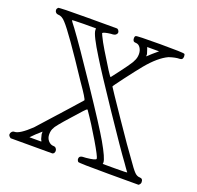

<svg xmlns="http://www.w3.org/2000/svg" viewBox="-121 -811 964 941"><g transform="rotate(20 361.0 -341.0)"><path d="M28 1Q16 -7 16 -15Q16 -23 21.5 -29Q27 -35 35 -35Q61 -35 117 -88Q289 -279 304 -297Q307 -303 255 -377Q117 -586 79 -626Q60 -648 39 -648Q32 -648 27 -653.5Q22 -659 22 -666Q22 -673 28 -679Q33 -683 184 -683H335L341 -679Q352 -665 341 -655Q335 -648 315 -648Q280 -644 273 -637Q273 -636 278 -625Q283 -614 293 -595.5Q303 -577 313 -561Q381 -448 386 -448Q464 -549 468 -563Q478 -580 478 -601Q478 -620 468.5 -634Q459 -648 444 -648Q428 -648 428 -666Q428 -677 433 -679Q437 -683 559 -683Q681 -683 686 -679Q690 -677 690 -666Q690 -648 673 -648Q652 -648 619 -637Q571 -615 517 -550Q490 -517 450 -464Q410 -411 410 -408Q415 -399 501 -272.5Q587 -146 617 -106Q648 -61 661 -48Q674 -35 688 -35Q705 -35 705 -16Q705 -6 695 1H539Q384 1 379 -3Q373 -10 373 -17Q373 -27 380 -31Q387 -35 408 -35Q459 -40 459 -49Q459 -59 417.5 -129.5Q376 -200 335 -259Q334 -260 332 -260Q328 -260 273 -197Q210 -127 208 -117Q199 -104 199 -82Q199 -62 211 -48.5Q223 -35 239 -35Q247 -35 252 -29Q257 -23 257 -15Q257 -11 253 -3L246 1ZM237 -639V-648H173Q113 -647 113 -646Q113 -642 137 -612Q186 -546 302 -373Q418 -200 453 -139Q496 -64 496 -43Q496 -37 495 -35H559Q622 -35 622 -37Q622 -38 621 -39Q620 -40 616.5 -44.5Q613 -49 606.5 -58.5Q600 -68 595 -75Q555 -129 444.5 -293.5Q334 -458 297 -519Q237 -615 237 -639ZM553 -637 566 -648H504L508 -637Q510 -630 515 -615V-603L528 -615Q529 -616 539 -625Q549 -634 553 -637ZM170 -46Q169 -49 167 -58Q165 -67 164 -70V-83L137 -59L113 -35H175Q175 -38 170 -46Z"/></g></svg>

Font: KaTeX_AMS
Style: Regular
Weight: 400
Version: Version 1.1; ttfautohint (v1.3)